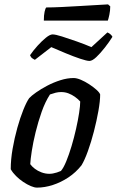

<svg xmlns="http://www.w3.org/2000/svg" viewBox="-20 -856 533 876"><path d="M149 0Q137 0 120.5 -7Q104 -14 86 -26Q68 -38 53 -53Q38 -68 29 -84Q29 -128 37.5 -177Q46 -226 59 -272.5Q72 -319 86.5 -355Q101 -391 113 -408Q123 -419 145 -434.5Q167 -450 195.5 -465Q224 -480 255.5 -490Q287 -500 316 -500Q330 -500 349 -492Q368 -484 387 -471.5Q406 -459 420 -446.5Q434 -434 437 -425Q437 -395 429 -350Q421 -305 408.5 -256.5Q396 -208 381 -166.5Q366 -125 352 -102Q326 -69 292 -46.5Q258 -24 221 -12Q184 0 149 0ZM205 -63Q213 -63 221.5 -64.5Q230 -66 239.5 -69Q249 -72 258 -76Q270 -90 282.5 -120.5Q295 -151 306.5 -189.5Q318 -228 327 -268Q336 -308 341 -341Q346 -374 346 -393Q335 -405 321.5 -414.5Q308 -424 292.5 -430Q277 -436 259 -436Q246 -436 234 -433Q222 -430 208 -425Q186 -391 170 -345.5Q154 -300 142.5 -253Q131 -206 125 -167Q119 -128 118 -107Q126 -96 139 -86Q152 -76 169.5 -69.5Q187 -63 205 -63ZM388 -578Q376 -578 346 -588Q316 -598 280 -613Q244 -628 214 -641L139 -583Q135 -585 128 -589.5Q121 -594 117 -604Q132 -626 151.5 -647.5Q171 -669 189.5 -684Q208 -699 220 -699Q233 -699 263 -689.5Q293 -680 330 -667Q367 -654 397 -641L470 -708Q478 -705 484.5 -699Q491 -693 493 -688Q478 -664 458 -638.5Q438 -613 419.5 -595.5Q401 -578 388 -578ZM180 -762Q180 -787 183.5 -802.5Q187 -818 191 -822Q221 -822 261.5 -824Q302 -826 344 -828.5Q386 -831 420.5 -833Q455 -835 473 -836L483 -827Q483 -808 479 -789Q475 -770 472 -762Z"/></svg>

Font: Texturina Medium 12pt Medium
Style: Italic
Weight: 500
Italic angle: -11°
Version: Version 1.002